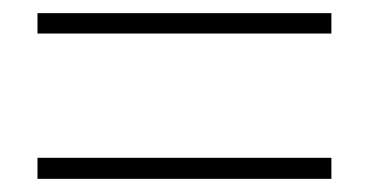

<svg xmlns="http://www.w3.org/2000/svg" viewBox="-20 -509 561 292"><path d="M37 -458H484V-489H37ZM37 -237H484V-269H37Z"/></svg>

Font: Noto Sans CJK SC Thin
Style: Regular
Weight: 100
Designer: Ryoko NISHIZUKA 西塚涼子 (kana, bopomofo & ideographs); Paul D. Hunt (Latin, Greek & Cyrillic); Sandoll Communications 산돌커뮤니
Foundry: Adobe
Version: Version 2.004;hotconv 1.0.118;makeotfexe 2.5.65603